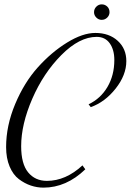

<svg xmlns="http://www.w3.org/2000/svg" viewBox="-20 -851 599 880"><path d="M396 -360 386 -373Q441 -399 472.5 -452.5Q504 -506 504 -576Q504 -623 483 -652.5Q462 -682 423 -682Q344 -682 261.5 -599Q179 -516 128 -398.5Q77 -281 77 -181Q77 -100 109 -61Q141 -22 195 -22Q281 -22 358 -93L371 -75Q284 9 179 9Q150 9 121.5 -0.5Q93 -10 66.5 -30Q40 -50 24 -88Q8 -126 8 -177Q8 -275 49.5 -374Q91 -473 153.5 -542.5Q216 -612 287.5 -656Q359 -700 417 -700Q480 -700 519.5 -664Q559 -628 559 -571Q559 -507 510 -445Q461 -383 396 -360ZM482 -795Q482 -781 471.5 -770.5Q461 -760 446 -760Q432 -760 421.5 -770.5Q411 -781 411 -795Q411 -810 421.5 -820.5Q432 -831 446 -831Q461 -831 471.5 -821Q482 -811 482 -795Z"/></svg>

Font: Dynalight
Style: Regular
Weight: 400
Designer: Astigmatic (AOETI)
Foundry: Astigmatic (AOETI)
Version: Version 1.000